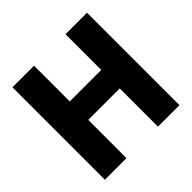

<svg xmlns="http://www.w3.org/2000/svg" viewBox="-183 -899 1069 1069"><g transform="rotate(-45 352.0 -364.0)"><path d="M57.3 -728H227.3V-446.8H475.3V-728H644.5V0H475.3V-301.2H227.3V0H57.3Z"/></g></svg>

Font: Murecho Thin
Style: Regular
Weight: 100
Designer: Neil Summerour
Foundry: Positype
Version: Version 1.010